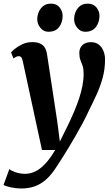

<svg xmlns="http://www.w3.org/2000/svg" viewBox="-55 -803 625 1074"><path d="M72.6 -459.6Q69.1 -476.5 63.8 -482.6Q58.5 -488.8 50.7 -488.8Q43.4 -488.8 36.3 -485.7Q29.2 -482.5 20.6 -475.8L6.8 -509.8Q11.3 -515.8 28 -529.7Q44.7 -543.6 70 -555.5Q95.3 -567.4 124.8 -567.4Q152.3 -567.4 169.4 -559.5Q186.4 -551.6 195.6 -536.6Q204.7 -521.6 207.9 -500.4Q215.1 -452.5 222.5 -404.9Q229.9 -357.2 237 -309.8Q244.2 -262.3 251.4 -214.8Q258.6 -167.4 265.8 -119.8L279.8 -11.1L325.6 -103.6Q343.7 -141.4 359.4 -178.3Q375.2 -215.2 387.1 -251Q399 -286.9 405.9 -321.7Q412.8 -356.6 412.8 -390.1Q412.8 -418.5 406.9 -435.3Q401 -452.1 394.8 -467.5Q388.7 -483 388.7 -507.1Q388.7 -533.8 405.7 -550.4Q422.6 -567.1 454.3 -567.1Q480.3 -567.1 497.7 -553.5Q515 -539.9 523.8 -517.7Q532.6 -495.5 532.6 -470.4Q532.6 -417 519.5 -368.6Q506.3 -320.1 485.2 -274Q464.2 -228 440.7 -181.1Q426.1 -149.5 407.6 -114.7Q389.1 -79.9 368.9 -44.9Q348.8 -10 329.3 22.1Q309.8 54.3 292.8 81.1Q275.8 107.9 263.5 126.3Q235.5 171.4 205.2 199Q174.9 226.5 140.4 238.9Q105.8 251.4 63.6 251.4Q36.4 251.4 6 245Q-24.4 238.6 -35.1 231.3L-2.8 142.9Q7.2 152.1 32.6 160.7Q58 169.3 85.4 169.3Q114.7 169.3 142.5 155.9Q170.3 142.5 198 113.2Q225.6 83.9 253.5 36.2H179.8ZM215 -625.3Q189.2 -625.3 171 -647.4Q152.8 -669.5 153.3 -697.1Q154.3 -732.9 175 -757.8Q195.7 -782.7 230.3 -782.7Q261.5 -782.7 278.5 -761.4Q295.4 -740.1 295.3 -713.7Q295.1 -677.3 275.4 -651.3Q255.6 -625.3 215 -625.3ZM421.2 -625.3Q395.4 -625.3 377.2 -647.4Q359.1 -669.5 359.6 -697.1Q360.6 -732.9 380.7 -757.8Q400.9 -782.7 436.4 -782.7Q466.9 -782.7 484.5 -761.4Q502 -740.1 501.5 -713.7Q501 -677.3 481.1 -651.3Q461.2 -625.3 421.2 -625.3Z"/></svg>

Font: Merriweather Light
Style: Italic
Weight: 300
Italic angle: -7.8°
Designer: Eben Sorkin
Foundry: Eben Sorkin
Version: Version 2.101